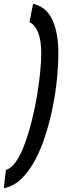

<svg xmlns="http://www.w3.org/2000/svg" viewBox="-79 -770 359 1010"><path d="M228 -490Q228 -430 221 -357.5Q214 -285 198.5 -208Q183 -131 160 -58.5Q137 14 105 73.5Q73 133 32 172Q-9 211 -59 220L-48 124Q-19 116 6 79Q31 42 51.5 -14Q72 -70 88.5 -136Q105 -202 116 -268Q127 -334 132.5 -392Q138 -450 138 -489Q138 -621 76 -654L95 -750Q165 -734 196.5 -665.5Q228 -597 228 -490Z"/></svg>

Font: Georama SemiCondensed SemiBold
Style: Italic
Weight: 600
Width: 4
Italic angle: -9°
Designer: Jean-Baptiste Levee
Foundry: Production Type
Version: Version 1.000